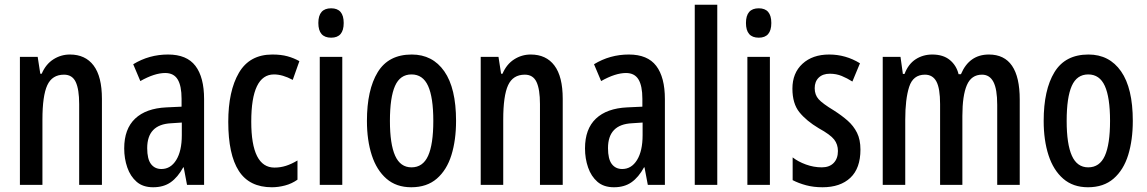

<svg xmlns="http://www.w3.org/2000/svg" viewBox="-20 -780 4839 810"><path d="M275 -550Q340 -550 375 -503.5Q410 -457 410 -363V0H314V-341Q314 -403 299.5 -434Q285 -465 250 -465Q200 -465 179.5 -420.5Q159 -376 159 -275V0H64V-540H139L150 -469H156Q173 -509 205 -529.5Q237 -550 275 -550Z M689 -550Q768 -550 804.5 -502Q841 -454 841 -362V0H769L755 -74H753Q730 -32 700 -11Q670 10 626 10Q583 10 556.5 -13Q530 -36 517 -73.5Q504 -111 504 -154Q504 -236 550 -279.5Q596 -323 682 -327L746 -330V-363Q746 -418 729.5 -445Q713 -472 677 -472Q632 -472 572 -438L542 -509Q609 -550 689 -550ZM702 -260Q601 -255 601 -155Q601 -109 617 -88Q633 -67 661 -67Q700 -67 723.5 -105Q747 -143 747 -210V-263Z M1127 10Q1032 10 987.5 -59Q943 -128 943 -266Q943 -396 988 -473Q1033 -550 1129 -550Q1166 -550 1193 -542.5Q1220 -535 1243 -522L1215 -443Q1172 -466 1136 -466Q1040 -466 1040 -267Q1040 -73 1138 -73Q1163 -73 1186.5 -80.5Q1210 -88 1235 -103V-22Q1211 -5 1182.5 2.5Q1154 10 1127 10Z M1377 -745Q1430 -745 1430 -683Q1430 -621 1377 -621Q1323 -621 1323 -683Q1323 -745 1377 -745ZM1424 -540V0H1329V-540Z M1904 -270Q1904 -189 1884.5 -126Q1865 -63 1823 -26.5Q1781 10 1715 10Q1652 10 1610.5 -26Q1569 -62 1548.5 -125Q1528 -188 1528 -270Q1528 -401 1573.5 -475.5Q1619 -550 1717 -550Q1805 -550 1854.5 -479Q1904 -408 1904 -270ZM1625 -270Q1625 -172 1647 -123Q1669 -74 1716 -74Q1764 -74 1786 -122.5Q1808 -171 1808 -270Q1808 -369 1786 -417.5Q1764 -466 1716 -466Q1668 -466 1646.5 -417.5Q1625 -369 1625 -270Z M2219 -550Q2284 -550 2319 -503.5Q2354 -457 2354 -363V0H2258V-341Q2258 -403 2243.5 -434Q2229 -465 2194 -465Q2144 -465 2123.5 -420.5Q2103 -376 2103 -275V0H2008V-540H2083L2094 -469H2100Q2117 -509 2149 -529.5Q2181 -550 2219 -550Z M2633 -550Q2712 -550 2748.5 -502Q2785 -454 2785 -362V0H2713L2699 -74H2697Q2674 -32 2644 -11Q2614 10 2570 10Q2527 10 2500.5 -13Q2474 -36 2461 -73.5Q2448 -111 2448 -154Q2448 -236 2494 -279.5Q2540 -323 2626 -327L2690 -330V-363Q2690 -418 2673.5 -445Q2657 -472 2621 -472Q2576 -472 2516 -438L2486 -509Q2553 -550 2633 -550ZM2646 -260Q2545 -255 2545 -155Q2545 -109 2561 -88Q2577 -67 2605 -67Q2644 -67 2667.5 -105Q2691 -143 2691 -210V-263Z M3006 0H2911V-760H3006Z M3181 -745Q3234 -745 3234 -683Q3234 -621 3181 -621Q3127 -621 3127 -683Q3127 -745 3181 -745ZM3228 -540V0H3133V-540Z M3610 -149Q3610 -70 3567.5 -30Q3525 10 3450 10Q3412 10 3380.5 1.5Q3349 -7 3324 -20V-116Q3347 -98 3380 -86Q3413 -74 3447 -74Q3479 -74 3497 -92.5Q3515 -111 3515 -143Q3515 -171 3499 -191.5Q3483 -212 3434 -239Q3382 -270 3352.5 -306.5Q3323 -343 3323 -406Q3323 -472 3365.5 -511Q3408 -550 3478 -550Q3548 -550 3608 -513L3576 -436Q3554 -450 3531 -459.5Q3508 -469 3481 -469Q3451 -469 3434 -452.5Q3417 -436 3417 -408Q3417 -380 3433.5 -361.5Q3450 -343 3498 -314Q3531 -293 3556 -271Q3581 -249 3595.5 -220Q3610 -191 3610 -149Z M4152 -550Q4282 -550 4282 -360V0H4187V-338Q4187 -404 4171 -434.5Q4155 -465 4123 -465Q4078 -465 4059 -421Q4040 -377 4040 -291V0H3946V-341Q3946 -407 3930.5 -436Q3915 -465 3882 -465Q3832 -465 3815.5 -413.5Q3799 -362 3799 -275V0H3704V-540H3779L3789 -468H3796Q3812 -510 3843 -530Q3874 -550 3913 -550Q3959 -550 3987 -527Q4015 -504 4024 -467H4034Q4069 -550 4152 -550Z M4759 -270Q4759 -189 4739.5 -126Q4720 -63 4678 -26.5Q4636 10 4570 10Q4507 10 4465.5 -26Q4424 -62 4403.5 -125Q4383 -188 4383 -270Q4383 -401 4428.5 -475.5Q4474 -550 4572 -550Q4660 -550 4709.5 -479Q4759 -408 4759 -270ZM4480 -270Q4480 -172 4502 -123Q4524 -74 4571 -74Q4619 -74 4641 -122.5Q4663 -171 4663 -270Q4663 -369 4641 -417.5Q4619 -466 4571 -466Q4523 -466 4501.5 -417.5Q4480 -369 4480 -270Z"/></svg>

Font: Noto Sans Sinhala ExtraCondensed Medium
Style: Regular
Weight: 500
Width: 2
Designer: Jelle Bosma - Monotype Design Team
Foundry: Monotype Imaging Inc.
Version: Version 2.006; ttfautohint (v1.8.4.7-5d5b)